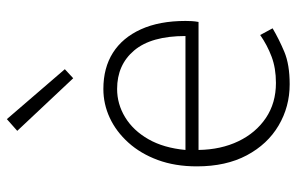

<svg xmlns="http://www.w3.org/2000/svg" viewBox="-176 -696 884 573"><g transform="rotate(-90 266.5 -409.0)"><path d="M302 13Q235 13 179 -20Q123 -53 90 -115Q57 -177 57 -264Q57 -329 76 -380.5Q95 -432 128 -468.5Q161 -505 202 -524Q243 -543 288 -543Q351 -543 396 -514.5Q441 -486 466 -431Q491 -376 491 -298Q491 -289 490.5 -279.5Q490 -270 488 -259H106Q107 -192 132 -140Q157 -88 201.5 -58Q246 -28 306 -28Q350 -28 384.5 -41Q419 -54 449 -75L469 -38Q437 -19 399 -3Q361 13 302 13ZM106 -298H446Q446 -400 403 -451Q360 -502 288 -502Q243 -502 203.5 -478Q164 -454 138 -408.5Q112 -363 106 -298ZM320 -633 163 -800 198 -831 347 -658Z"/></g></svg>

Font: Noto Sans KR Thin ExtraLight
Style: Regular
Weight: 250
Version: Version 2.004-H2;hotconv 1.0.118;makeotfexe 2.5.65603